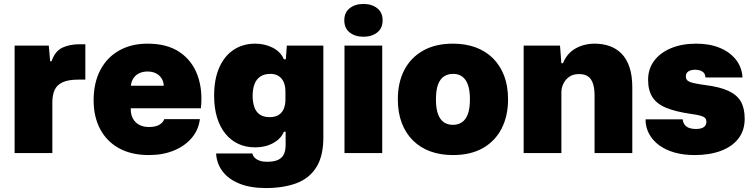

<svg xmlns="http://www.w3.org/2000/svg" viewBox="-20 -775 3814 972"><path d="M54 0V-544H227L234 -465H241Q259 -517 296.5 -534Q334 -551 382 -551Q391 -551 398 -551Q405 -551 412 -551V-372Q407 -372 398 -372Q389 -372 378 -372Q326 -372 297 -358.5Q268 -345 256.5 -319.5Q245 -294 245 -257V0Z M734 10Q645 10 582.5 -24.5Q520 -59 487 -121.5Q454 -184 454 -267Q454 -356 488 -420.5Q522 -485 583.5 -519.5Q645 -554 727 -554Q826 -554 889 -511.5Q952 -469 979.5 -395Q1007 -321 997 -227H642Q641 -197 652.5 -175.5Q664 -154 685 -143Q706 -132 734 -132Q767 -132 786 -143Q805 -154 812 -172H992Q985 -117 950.5 -76.5Q916 -36 860.5 -13Q805 10 734 10ZM642 -325 626 -341H826L809 -326Q811 -354 801 -373Q791 -392 772 -402.5Q753 -413 727 -413Q700 -413 680.5 -402Q661 -391 651 -371Q641 -351 642 -325Z M1326 177Q1248 177 1193 155Q1138 133 1107.5 93.5Q1077 54 1074 2H1258Q1260 14 1269.5 23.5Q1279 33 1294.5 38.5Q1310 44 1331 44Q1369 44 1389.5 33.5Q1410 23 1418 4Q1426 -15 1426 -40V-108H1417Q1403 -73 1363.5 -51Q1324 -29 1272 -29Q1225 -29 1187 -46.5Q1149 -64 1121.5 -97.5Q1094 -131 1079 -179.5Q1064 -228 1064 -291Q1064 -374 1090 -433Q1116 -492 1163 -523Q1210 -554 1272 -554Q1320 -554 1360.5 -533.5Q1401 -513 1417 -475H1427L1432 -544H1617V-80Q1617 16 1581 72.5Q1545 129 1479.5 153Q1414 177 1326 177ZM1345 -182Q1373 -182 1390.5 -193Q1408 -204 1416.5 -224Q1425 -244 1425 -271V-311Q1425 -341 1415.5 -361Q1406 -381 1389 -391Q1372 -401 1350 -401Q1317 -401 1297 -387Q1277 -373 1268 -348Q1259 -323 1259 -291Q1259 -259 1267 -234.5Q1275 -210 1294 -196Q1313 -182 1345 -182Z M1724 0V-544H1915V0ZM1820 -589Q1778 -589 1750.5 -610.5Q1723 -632 1723 -672Q1723 -712 1750.5 -733.5Q1778 -755 1820 -755Q1862 -755 1889.5 -733.5Q1917 -712 1917 -672Q1917 -632 1889.5 -610.5Q1862 -589 1820 -589Z M2273 10Q2210 10 2159 -8.5Q2108 -27 2071 -63.5Q2034 -100 2014 -152.5Q1994 -205 1994 -272Q1994 -357 2026.5 -420Q2059 -483 2121.5 -518.5Q2184 -554 2273 -554Q2336 -554 2387 -535.5Q2438 -517 2475 -480.5Q2512 -444 2532 -392Q2552 -340 2552 -272Q2552 -188 2519.5 -124.5Q2487 -61 2425 -25.5Q2363 10 2273 10ZM2273 -143Q2299 -143 2318.5 -156Q2338 -169 2348.5 -197.5Q2359 -226 2359 -272Q2359 -307 2353 -331.5Q2347 -356 2335.5 -371.5Q2324 -387 2308.5 -394Q2293 -401 2273 -401Q2247 -401 2227.5 -388Q2208 -375 2197.5 -347Q2187 -319 2187 -272Q2187 -237 2193 -212.5Q2199 -188 2210.5 -172.5Q2222 -157 2238 -150Q2254 -143 2273 -143Z M2631 0V-544H2815L2822 -455H2830Q2850 -505 2893.5 -529.5Q2937 -554 2991 -554Q3031 -554 3065.5 -542Q3100 -530 3126 -504Q3152 -478 3166.5 -435.5Q3181 -393 3181 -333V0H2990V-291Q2990 -327 2982 -351.5Q2974 -376 2957 -388Q2940 -400 2911 -400Q2881 -400 2861.5 -386Q2842 -372 2832 -351Q2822 -330 2822 -308V0Z M3497 10Q3440 10 3394.5 -3Q3349 -16 3316.5 -40Q3284 -64 3266 -97.5Q3248 -131 3248 -171H3436Q3438 -154 3446.5 -143Q3455 -132 3469.5 -127Q3484 -122 3502 -122Q3530 -122 3543 -131.5Q3556 -141 3556 -157Q3556 -172 3548 -179Q3540 -186 3522 -190.5Q3504 -195 3473 -199Q3400 -210 3353 -229Q3306 -248 3283.5 -282.5Q3261 -317 3261 -371Q3261 -426 3291.5 -467Q3322 -508 3377 -531Q3432 -554 3505 -554Q3573 -554 3624.5 -532.5Q3676 -511 3706 -472.5Q3736 -434 3739 -383H3551Q3551 -396 3544.5 -404.5Q3538 -413 3526.5 -417.5Q3515 -422 3499 -422Q3478 -422 3465 -413.5Q3452 -405 3452 -388Q3452 -374 3461.5 -366.5Q3471 -359 3493.5 -354Q3516 -349 3553 -344Q3624 -335 3667.5 -315Q3711 -295 3730.5 -261Q3750 -227 3750 -174Q3750 -115 3718.5 -74Q3687 -33 3630 -11.5Q3573 10 3497 10Z"/></svg>

Font: Mona Sans ExtraLight Black
Style: Regular
Weight: 900
Version: Version 2.000